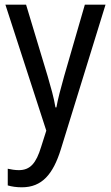

<svg xmlns="http://www.w3.org/2000/svg" viewBox="-20 -557 471 817"><path d="M3 -537 177 -1 155 68C134 137 109 167 60 167C44 167 26 164 13 161V232C30 237 50 240 73 240C159 240 206 184 239 78L429 -537H341L253 -233C239 -183 226 -135 220 -100H216C209 -143 196 -187 183 -232L91 -537Z"/></svg>

Font: Noto Sans Oriya Cond
Style: Regular
Weight: 400
Width: 3
Designer: Amélie Bonet and Sol Matas
Foundry: Google LLC
Version: Version 2.006